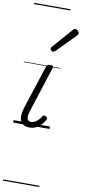

<svg xmlns="http://www.w3.org/2000/svg" viewBox="-148 -1038 697 1566"><g transform="rotate(10 200.5 -255.0)"><path d="M139 17Q109 17 90 6.5Q71 -4 62.5 -24Q54 -44 55.5 -72.5Q57 -101 69 -138L185 -494Q189 -506 196 -510.5Q203 -515 218 -515Q232 -515 238.5 -509.5Q245 -504 241 -494L119 -117Q110 -90 109.5 -70.5Q109 -51 117.5 -40.5Q126 -30 144 -30Q160 -30 175.5 -39Q191 -48 204 -61.5Q217 -75 225 -89Q229 -95 236 -99Q243 -103 255 -96Q266 -90 267 -82Q268 -74 263 -66Q252 -46 234 -27Q216 -8 192.5 4.5Q169 17 139 17ZM220 -625Q214 -625 205.5 -632Q197 -639 197 -646Q197 -650 198.5 -654Q200 -658 204 -663L348 -827Q354 -835 358.5 -837.5Q363 -840 368 -840Q375 -840 383 -835Q391 -830 396 -822.5Q401 -815 401 -808Q401 -803 399.5 -799.5Q398 -796 393 -792L238 -634Q228 -625 220 -625ZM0 471H302V481H0ZM0 -20H302V0H0ZM0 -505H302V-500H0ZM0 -991H302V-981H0Z"/></g></svg>

Font: Playwrite IE Guides
Style: Regular
Weight: 400
Designer: Veronika Burian, José Scaglione
Foundry: TypeTogether
Version: Version 1.003